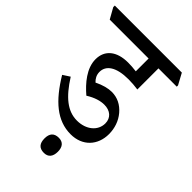

<svg xmlns="http://www.w3.org/2000/svg" viewBox="-265 -717 964 964"><g transform="rotate(45 217.0 -235.5)"><path d="M263 -9C347 -9 399 -67 399 -146C399 -187 386 -226 360 -257C333 -289 299 -306 259 -306C234 -306 202 -298 168 -281C154 -294 144 -311 144 -333C144 -379 186 -410 274 -410C297 -410 319 -408 341 -405V-555H471V-564L439 -623H-37V-612L-5 -555H271V-464C247 -467 230 -468 213 -468C132 -468 85 -429 85 -364C85 -300 134 -243 182 -202C219 -225 251 -234 278 -234C320 -234 348 -210 348 -171C348 -119 302 -80 237 -80C170 -80 116 -124 59 -214L22 -190C92 -74 166 -9 263 -9ZM234 152C264 152 280 133 280 98C280 64 264 45 234 45C201 45 185 63 185 98C185 134 201 152 234 152Z"/></g></svg>

Font: Noto Serif Devanagari Condensed
Style: Regular
Weight: 400
Width: 3
Designer: Universal Thirst, Indian Type Foundry and the Monotype Design Team
Foundry: Monotype Imaging Inc.
Version: Version 2.004